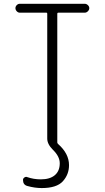

<svg xmlns="http://www.w3.org/2000/svg" viewBox="-20 -750 540 990"><path d="M82 -684.6Q73.2 -684.6 66.4 -691.9Q59.6 -699.2 59.6 -708Q59.6 -716.8 66.4 -723.6Q73.2 -730.5 82 -730.5H417Q425.8 -730.5 433.1 -723.6Q440.4 -716.8 440.4 -708Q440.4 -699.2 433.1 -691.9Q425.8 -684.6 417 -684.6H280.3Q275.4 -684.6 275.4 -679.7V-15.6Q275.4 -11.7 279.3 -7.8Q335.9 42 335.9 101.6Q335.9 149.4 304.2 184.6Q272.5 219.7 195.3 219.7Q159.2 219.7 121.1 209Q98.6 203.1 98.6 177.7Q98.6 169.9 106 165Q113.3 160.2 120.1 163.1Q153.3 174.8 190.4 174.8Q237.3 174.8 262.7 153.3Q288.1 131.8 288.1 91.8Q288.1 56.6 252.9 22.5Q223.6 -6.8 223.6 -35.2V-679.7Q223.6 -684.6 219.7 -684.6Z"/></svg>

Font: Rounded-L Mgen+ 1m light
Style: Regular
Weight: 200
Designer: [Source Han Sans]
Ryoko NISHIZUKA  (kana & ideographs); Paul D. Hunt (Latin, Greek & Cyrillic); Wenlong ZHANG  (bopomofo
Version: Version 1.059.20150602